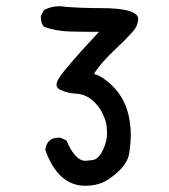

<svg xmlns="http://www.w3.org/2000/svg" viewBox="-20 -470 540 615"><path d="M253 125Q166 125 125 10Q130 -29 168 -29H174L193 -20Q220 45 254 45Q259 45 277 42.5Q295 40 309 12Q323 -16 323 -44Q323 -48 321.5 -65.5Q320 -83 307.5 -108.5Q295 -134 272.5 -151.5Q250 -169 223.5 -170Q197 -171 172 -183Q161 -188 161 -199Q161 -213 187 -244.5Q213 -276 241.5 -307.5Q270 -339 297 -368Q252 -368 206 -369Q160 -370 121 -384Q111 -395 111 -413V-419L121 -438Q144 -450 170 -450Q180 -450 191 -448Q246 -444 303 -444Q423 -444 423 -408Q423 -404 418 -388Q413 -372 357 -319.5Q301 -267 281 -233Q307 -228 345 -190Q399 -133 399 -35Q399 -16 394.5 17.5Q390 51 358.5 80Q327 109 300 118Q278 125 253 125Z"/></svg>

Font: Xiaolai Mono SC
Style: Regular
Weight: 400
Monospace: yes
Designer: LXGW / Nozomi Seto
Version: Version 3.113;September 30, 2024